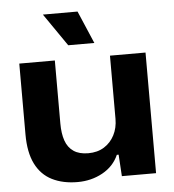

<svg xmlns="http://www.w3.org/2000/svg" viewBox="-53 -792 769 850"><g transform="rotate(-5 331.5 -367.0)"><path d="M258 9Q193 9 145 -15Q97 -39 71.5 -90Q46 -141 46 -221V-536H204V-256Q204 -211 215 -179.5Q226 -148 251 -131Q276 -114 316 -114Q357 -114 386.5 -132.5Q416 -151 432.5 -183Q449 -215 449 -255V-536H607V0H455L449 -96H441Q419 -46 369 -18.5Q319 9 258 9ZM269 -598 169 -743H323L385 -598Z"/></g></svg>

Font: Mona Sans SemiExpanded
Style: Bold
Weight: 700
Width: 6
Designer: Deni Anggara
Foundry: GitHub
Version: Version 2.000